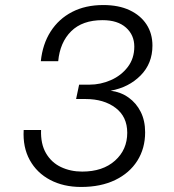

<svg xmlns="http://www.w3.org/2000/svg" viewBox="-20 -730 690 762"><path d="M302 12Q232 12 179 -16Q126 -44 98 -95Q70 -146 74 -214H143Q141 -159 162.5 -122Q184 -85 222 -67Q260 -49 306 -49Q388 -49 436.5 -92.5Q485 -136 485 -203Q485 -267 438.5 -302Q392 -337 320 -337H282L294 -394H335Q379 -394 420 -412Q461 -430 487 -464Q513 -498 513 -545Q513 -591 480 -620.5Q447 -650 387 -650Q307 -650 262.5 -606Q218 -562 211 -487H142Q149 -555 181 -605Q213 -655 266 -682.5Q319 -710 390 -710Q451 -710 494.5 -689.5Q538 -669 561.5 -633Q585 -597 585 -549Q585 -478 538 -430.5Q491 -383 419 -370Q459 -365 490 -343Q521 -321 538.5 -286Q556 -251 556 -205Q556 -141 525 -92Q494 -43 437 -15.5Q380 12 302 12Z"/></svg>

Font: Azeret Mono Thin ExtraLight
Style: Italic
Weight: 250
Italic angle: -12°
Version: Version 1.002